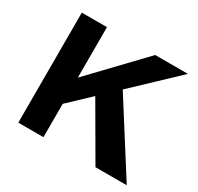

<svg xmlns="http://www.w3.org/2000/svg" viewBox="-149 -879 1093 1058"><g transform="rotate(30 397.5 -350.0)"><path d="M85 -700H245V-379L552 -700H760L492 -446L775 0H576L379 -339L245 -212V0H85Z"/></g></svg>

Font: Copperplate Sans CC
Style: Bold
Weight: 700
Designer: indestructible type*
Foundry: Cowboy Collective
Version: Version 1.000